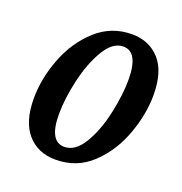

<svg xmlns="http://www.w3.org/2000/svg" viewBox="-106 -638 701 741"><g transform="rotate(20 244.5 -268.0)"><path d="M41 -184Q41 -265 73 -349Q105 -433 167 -489.5Q229 -546 314 -546Q384 -546 427.5 -498Q471 -450 471 -353Q471 -274 440 -189.5Q409 -105 348 -47.5Q287 10 200 10Q127 10 84 -39.5Q41 -89 41 -184ZM360 -376Q360 -490 298 -490Q255 -490 222 -435Q189 -380 171 -302Q153 -224 153 -160Q153 -48 215 -48Q260 -48 293 -103Q326 -158 343 -236Q360 -314 360 -376Z"/></g></svg>

Font: Noto Serif CondSemiBold
Style: Italic
Weight: 600
Width: 3
Italic angle: -12°
Designer: Monotype Design Team
Foundry: Monotype Imaging Inc.
Version: Version 1.001